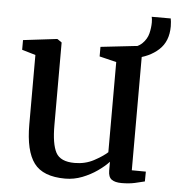

<svg xmlns="http://www.w3.org/2000/svg" viewBox="-51 -730 725 789"><g transform="rotate(5 312.0 -335.0)"><path d="M479 9Q452 9 438 -1Q424 -11 424 -37.5V-74Q406 -54.5 378.2 -35Q350.5 -15.5 316.5 -2.2Q282.5 11 246.5 11Q155 11 117.8 -38.8Q80.5 -88.5 80.5 -198V-484.5L24.5 -501V-541L161.5 -557.5H165.5L183.5 -545V-204Q183.5 -126 202.2 -91.2Q221 -56.5 279.5 -56.5Q323 -56.5 358.2 -75.2Q393.5 -94 414 -112.5V-484.5L344 -501.5V-541L490.5 -557.5H495L516.5 -545V-47L574.5 -46.5L574 -6Q557 -1.5 533.2 3.8Q509.5 9 479 9ZM486.5 -507 454.5 -546Q495.5 -552.5 514.8 -571.5Q534 -590.5 539.8 -614.2Q545.5 -638 545.5 -659.5Q545.5 -666.5 544.8 -672.5Q544 -678.5 543 -682.5H621.5Q622.5 -677 623.5 -668.8Q624.5 -660.5 624.5 -650Q624.5 -588 586.2 -553Q548 -518 486.5 -507Z"/></g></svg>

Font: Merriweather Text
Style: Regular
Weight: 400
Designer: Eben Sorkin
Foundry: Eben Sorkin
Version: Version 2.100; ttfautohint (v1.7.19-72a1) -l 8 -r 50 -G 200 